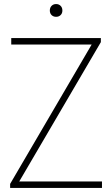

<svg xmlns="http://www.w3.org/2000/svg" viewBox="-20 -928 554 948"><path d="M30 0V-20L432.5 -708H35.5V-740H478V-720L75 -32H483.5V0ZM257 -845Q243.5 -845 234.8 -853.5Q226 -862 226 -876Q226 -890.5 234.8 -899.2Q243.5 -908 257 -908Q270.5 -908 279.2 -899.2Q288 -890.5 288 -876Q288 -862 279.2 -853.5Q270.5 -845 257 -845Z"/></svg>

Font: Encode Sans Semi Condensed Thin
Style: Regular
Weight: 100
Width: 4
Designer: Multiple Designers
Foundry: Impallari Type
Version: Version 3.000; ttfautohint (v1.8.3) -l 8 -r 50 -G 200 -x 14 